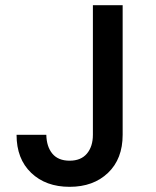

<svg xmlns="http://www.w3.org/2000/svg" viewBox="-20 -715 604 742"><path d="M454 -695V-194Q454 -101 397.5 -47Q341 7 249 7Q157 7 100.5 -47Q44 -101 44 -194H159Q160 -148 182.5 -121Q205 -94 249 -94Q293 -94 316 -121.5Q339 -149 339 -194V-695Z"/></svg>

Font: IBM-Poppins
Style: Poppins-Medium
Weight: 500
Designer: Mike Abbink, Paul van der Laan, Pieter van Rosmalen, Ben Mitchell, Mark Frömberg
Foundry: Bold Monday
Version: Version 1.1